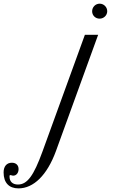

<svg xmlns="http://www.w3.org/2000/svg" viewBox="-357 -768 671 1045"><path d="M-256.3 257.3C-174.3 257.3 -100.6 185.5 -52.7 54.7L177.2 -578.6H105L-126.5 58.6C-173.3 187 -208 236.3 -259.3 236.3C-288.6 236.3 -305.2 220.2 -305.2 192.4C-305.2 186 -304.2 185.1 -300.8 185.1C-294.9 185.1 -292 188 -284.7 188C-268.1 188 -255.9 172.9 -255.9 152.3C-255.9 130.9 -270 117.7 -292.5 117.7C-320.3 117.7 -337.4 137.2 -337.4 170.4C-337.4 226.6 -308.1 257.3 -256.3 257.3ZM144.5 -706.5C144.5 -684.1 162.1 -666.5 185.1 -666.5C208 -666.5 226.6 -684.6 226.6 -707C226.6 -729.5 208 -748 185.5 -748C162.6 -748 144.5 -729.5 144.5 -706.5Z"/></svg>

Font: Petit Formal Script
Style: Regular
Weight: 400
Designer: Pablo Impallari, Brenda Gallo, Rodrigo Fuenzalida
Foundry: Pablo Impallari, Brenda Gallo, Rodrigo Fuenzalida
Version: Version 1.001